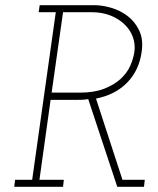

<svg xmlns="http://www.w3.org/2000/svg" viewBox="-20 -720 610 740"><path d="M38 -27H104L195 -673H129L133 -700H344Q374 -700 408.5 -690Q443 -680 471.5 -658.5Q500 -637 516.5 -602.5Q533 -568 526 -520Q516 -449 470.5 -402Q425 -355 350 -340L452 -27H538L535 0H432L320 -338Q308 -336 297 -335.5Q286 -335 273 -335H175L132 -27H226L223 0H35ZM179 -363H288Q343 -363 381.5 -378Q420 -393 445 -416Q470 -439 482 -466.5Q494 -494 498 -520Q502 -550 492 -577.5Q482 -605 459.5 -626.5Q437 -648 405 -660.5Q373 -673 333 -673H223Z"/></svg>

Font: Josefin Slab Light
Style: Italic
Weight: 300
Italic angle: -12°
Designer: Santiago Orozco
Foundry: Typemade
Version: Version 2.000